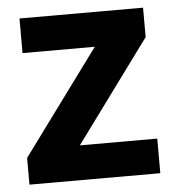

<svg xmlns="http://www.w3.org/2000/svg" viewBox="-45 -588 577 630"><g transform="rotate(-5 244.0 -273.0)"><path d="M458 0H27V-88L280 -432H42V-546H449V-449L203 -114H458Z"/></g></svg>

Font: Noto Sans Sundanese
Style: Regular
Weight: 400
Designer: Monotype Design Team (Regular), Sérgio L. Martins (other weights)
Foundry: Monotype Imaging Inc.
Version: Version 2.003